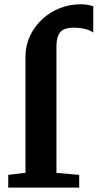

<svg xmlns="http://www.w3.org/2000/svg" viewBox="-20 -854 444 874"><path d="M17.5 0V-58L96 -67.5V-596.5Q96 -646.5 116.2 -689.8Q136.5 -733 171.5 -765.8Q206.5 -798.5 251.5 -816.5Q296.5 -834.5 346 -834.5Q369 -834.5 383.5 -831.2Q398 -828 404.5 -826V-705.5Q391.5 -716 367.8 -722Q344 -728 315.5 -728Q287.5 -728 270.2 -719.8Q253 -711.5 245 -692.2Q237 -673 237 -641.5V-67L340.5 -58V0Z"/></svg>

Font: Merriweather 24pt
Style: Bold
Weight: 700
Designer: Eben Sorkin
Foundry: Eben Sorkin
Version: Version 2.100